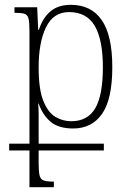

<svg xmlns="http://www.w3.org/2000/svg" viewBox="-20 -522 534 795"><path d="M18 101V73H102V-395Q102 -430 98 -445.5Q94 -461 81 -465Q68 -469 40 -469V-492H134L138 -399H141Q157 -448 189 -475Q221 -502 273 -502Q358 -502 401.5 -438.5Q445 -375 445 -244Q445 -111 402.5 -50.5Q360 10 283 10Q223 10 190 -17.5Q157 -45 140 -93H138Q140 -78 140 -45Q140 -12 140 33V73H410V101H140V153Q140 189 144 205Q148 221 161.5 225.5Q175 230 203 230V253H102V101ZM275 -20Q343 -20 374.5 -74Q406 -128 406 -243Q406 -357 372.5 -414.5Q339 -472 266 -472Q201 -472 170.5 -409Q140 -346 140 -243Q140 -152 159.5 -104Q179 -56 209.5 -38Q240 -20 275 -20Z"/></svg>

Font: Noto Serif Armenian SemiCondensed ExtraLight
Style: Regular
Weight: 200
Width: 4
Designer: Monotype Design Team
Foundry: Monotype Imaging Inc.
Version: Version 2.008; ttfautohint (v1.8.4.7-5d5b)